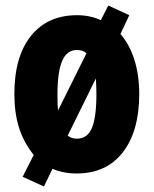

<svg xmlns="http://www.w3.org/2000/svg" viewBox="-20 -618 557 695"><path d="M257 10Q210 10 170 -7L139 57L62 22L102 -57Q65 -104 48.5 -157Q32 -210 32 -278Q32 -413 92 -488Q152 -563 259 -563Q306 -563 345 -545L372 -598L448 -563L416 -495Q449 -457 466.5 -401.5Q484 -346 484 -278Q484 -143 424.5 -66.5Q365 10 257 10ZM190 -218 293 -425Q281 -437 258 -437Q222 -437 205 -397.5Q188 -358 188 -276Q188 -235 190 -218ZM327 -334 225 -127Q239 -116 258 -116Q297 -116 313 -155.5Q329 -195 329 -278Q329 -300 327 -334Z"/></svg>

Font: Noto Sans UI CondBlack
Style: Regular
Weight: 900
Width: 3
Designer: Monotype Design Team
Foundry: Monotype Imaging Inc.
Version: Version 1.001